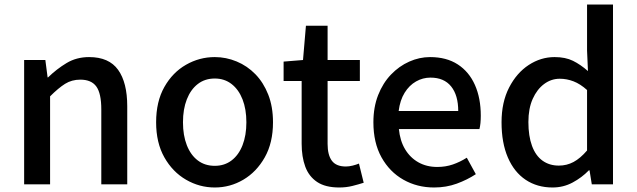

<svg xmlns="http://www.w3.org/2000/svg" viewBox="-20 -817 2823 851"><path d="M87 0V-551H181L191 -474H193Q231 -511 275 -537.5Q319 -564 375 -564Q463 -564 503.5 -507.5Q544 -451 544 -346V0H429V-332Q429 -403 407 -433.5Q385 -464 336 -464Q298 -464 268.5 -445.5Q239 -427 202 -390V0Z M932 14Q864 14 804.5 -20.5Q745 -55 708.5 -119.5Q672 -184 672 -275Q672 -367 708.5 -431.5Q745 -496 804.5 -530Q864 -564 932 -564Q982 -564 1029 -544.5Q1076 -525 1112 -488Q1148 -451 1169 -397.5Q1190 -344 1190 -275Q1190 -184 1153.5 -119.5Q1117 -55 1058.5 -20.5Q1000 14 932 14ZM932 -82Q975 -82 1006.5 -106Q1038 -130 1055 -173.5Q1072 -217 1072 -275Q1072 -333 1055 -376.5Q1038 -420 1006.5 -444.5Q975 -469 932 -469Q888 -469 856.5 -444.5Q825 -420 808 -376.5Q791 -333 791 -275Q791 -217 808 -173.5Q825 -130 856.5 -106Q888 -82 932 -82Z M1484 14Q1422 14 1385.5 -10.5Q1349 -35 1333 -78.5Q1317 -122 1317 -180V-458H1237V-544L1323 -551L1336 -703H1432V-551H1575V-458H1432V-179Q1432 -130 1451 -104.5Q1470 -79 1513 -79Q1527 -79 1543 -83Q1559 -87 1571 -92L1592 -7Q1570 0 1542.5 7Q1515 14 1484 14Z M1904 14Q1829 14 1768 -20.5Q1707 -55 1671 -119.5Q1635 -184 1635 -275Q1635 -342 1656 -395.5Q1677 -449 1713 -486.5Q1749 -524 1794 -544Q1839 -564 1886 -564Q1959 -564 2009 -531.5Q2059 -499 2085 -440.5Q2111 -382 2111 -304Q2111 -287 2109.5 -271.5Q2108 -256 2105 -245H1748Q1753 -193 1775.5 -155.5Q1798 -118 1834.5 -97.5Q1871 -77 1918 -77Q1955 -77 1987 -88Q2019 -99 2049 -118L2089 -45Q2051 -20 2004.5 -3Q1958 14 1904 14ZM1747 -325H2011Q2011 -395 1979.5 -434Q1948 -473 1888 -473Q1854 -473 1824 -456Q1794 -439 1773.5 -406Q1753 -373 1747 -325Z M2429 14Q2361 14 2310 -20Q2259 -54 2231 -119Q2203 -184 2203 -275Q2203 -364 2236.5 -429Q2270 -494 2323.5 -529Q2377 -564 2438 -564Q2486 -564 2519.5 -547.5Q2553 -531 2586 -502L2582 -593V-797H2697V0H2603L2593 -62H2590Q2559 -30 2518 -8Q2477 14 2429 14ZM2457 -83Q2492 -83 2522 -99Q2552 -115 2582 -150V-418Q2552 -445 2522 -456.5Q2492 -468 2461 -468Q2423 -468 2391.5 -444.5Q2360 -421 2341 -378.5Q2322 -336 2322 -276Q2322 -214 2338 -170.5Q2354 -127 2384.5 -105Q2415 -83 2457 -83Z"/></svg>

Font: Noto Sans SC Medium
Style: Regular
Weight: 500
Designer: Ryoko NISHIZUKA  (kana, bopomofo & ideographs); Paul D. Hunt (Latin, Greek & Cyrillic); Sandoll Communications , Soo-you
Foundry: Adobe
Version: Version 2.004-H2;hotconv 1.0.118;makeotfexe 2.5.65603